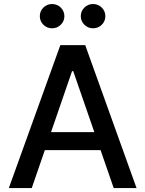

<svg xmlns="http://www.w3.org/2000/svg" viewBox="-20 -957 740 977"><path d="M141.6 0H24.9L287.1 -727.5H413.6L674.8 0H558.6L352.5 -595.2H346.7ZM161.1 -284.7H539.1V-192.9H161.1ZM453.6 -813Q427.7 -813 409.4 -831.1Q391.1 -849.1 391.1 -874.5Q391.1 -900.4 409.4 -918.5Q427.7 -936.5 453.6 -936.5Q479.5 -936.5 497.8 -918.5Q516.1 -900.4 516.1 -874.5Q516.1 -849.1 497.8 -831.1Q479.5 -813 453.6 -813ZM245.1 -813Q219.2 -813 200.9 -831.1Q182.6 -849.1 182.6 -874.5Q182.6 -900.4 200.9 -918.5Q219.2 -936.5 245.1 -936.5Q271 -936.5 289.3 -918.5Q307.6 -900.4 307.6 -874.5Q307.6 -849.1 289.3 -831.1Q271 -813 245.1 -813Z"/></svg>

Font: Inter V
Style: Weight 500 Optical size 14.0
Weight: 500
Designer: Rasmus Andersson
Foundry: rsms
Version: Version 4.000;git-4fc901f